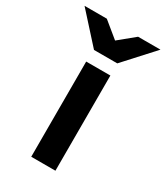

<svg xmlns="http://www.w3.org/2000/svg" viewBox="-243 -812 774 893"><g transform="rotate(30 144.0 -366.0)"><path d="M205.6 -576.2H80.6L-60.1 -731.9H59.6L143.6 -663.1L227.5 -731.9H347.7ZM76.2 0V-511.2H206.1V0Z"/></g></svg>

Font: Overpass
Style: Bold
Weight: 700
Designer: Delve Withrington
Foundry: Delve Fonts
Version: Version 1.001